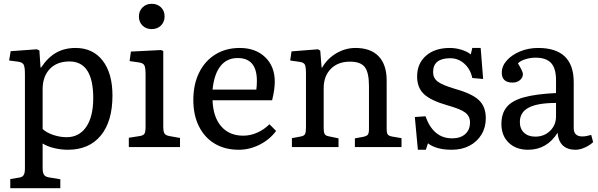

<svg xmlns="http://www.w3.org/2000/svg" viewBox="-20 -773 3142 1009"><path d="M34 216V168L82 160Q97 158 104 147.5Q111 137 111 113V-384Q111 -422 104 -434Q97 -446 74 -449L28 -455L36 -504L173 -514L187 -508L193 -418H196Q231 -471 275 -496Q319 -521 377 -521Q468 -521 519.5 -454.5Q571 -388 571 -271Q571 -135 509.5 -60.5Q448 14 337 14Q300 14 263.5 5Q227 -4 204 -19V110Q204 134 211 145Q218 156 236 159L297 169V216ZM330 -52Q396 -52 433 -106Q470 -160 470 -257Q470 -450 345 -450Q279 -450 241.5 -410.5Q204 -371 204 -303V-95Q224 -76 259.5 -64Q295 -52 330 -52Z M777 -620Q748 -620 729 -638.5Q710 -657 710 -686Q710 -715 729 -734Q748 -753 777 -753Q807 -753 826 -734.5Q845 -716 845 -687Q845 -658 826 -639Q807 -620 777 -620ZM657 0V-49L714 -58Q734 -61 739.5 -71Q745 -81 745 -109V-382Q745 -418 738.5 -430Q732 -442 709 -445L661 -452L668 -502L826 -510L838 -505V-105Q838 -86 843 -74Q848 -62 870 -58L926 -48V0Z M1235 14Q1162 14 1108.5 -18Q1055 -50 1025.5 -109Q996 -168 996 -247Q996 -330 1026.5 -391.5Q1057 -453 1112 -487Q1167 -521 1240 -521Q1323 -521 1373.5 -472.5Q1424 -424 1424 -344Q1424 -302 1410 -246H1097Q1100 -158 1142.5 -109Q1185 -60 1258 -60Q1296 -60 1332 -76Q1368 -92 1396 -120L1431 -85Q1397 -39 1344 -12.5Q1291 14 1235 14ZM1097 -302H1327Q1330 -322 1330 -348Q1330 -468 1229 -468Q1172 -468 1138.5 -425.5Q1105 -383 1097 -302Z M1514 0V-47L1562 -56Q1578 -59 1583 -68.5Q1588 -78 1588 -104V-386Q1588 -422 1582 -433.5Q1576 -445 1554 -448L1505 -455L1512 -503L1651 -514L1663 -507L1670 -418H1673Q1700 -465 1747.5 -493Q1795 -521 1848 -521Q1928 -521 1970 -477Q2012 -433 2012 -350V-96Q2012 -74 2018 -66Q2024 -58 2043 -55L2090 -47V0H1845V-46L1889 -54Q1908 -58 1913.5 -66Q1919 -74 1919 -96V-321Q1919 -392 1897 -420.5Q1875 -449 1819 -449Q1756 -449 1718.5 -411Q1681 -373 1681 -310V-100Q1681 -78 1686 -69Q1691 -60 1706 -57L1759 -46V0Z M2176 14 2160 -158 2216 -162Q2257 -46 2356 -46Q2400 -46 2425 -68.5Q2450 -91 2450 -130Q2450 -162 2425.5 -181Q2401 -200 2333 -219Q2245 -244 2208.5 -278Q2172 -312 2172 -371Q2172 -439 2218.5 -480Q2265 -521 2344 -521Q2375 -521 2405.5 -511.5Q2436 -502 2454 -487L2462 -521H2506L2519 -358L2462 -363Q2452 -410 2420 -438.5Q2388 -467 2346 -467Q2256 -467 2256 -394Q2256 -363 2280 -344.5Q2304 -326 2371 -306Q2461 -281 2497 -246.5Q2533 -212 2533 -152Q2533 -103 2510 -65.5Q2487 -28 2447 -7Q2407 14 2354 14Q2272 14 2229 -20L2218 14Z M2755 14Q2692 14 2653.5 -23Q2615 -60 2615 -121Q2615 -176 2642.5 -210Q2670 -244 2733 -261.5Q2796 -279 2902 -284V-352Q2902 -414 2876 -442Q2850 -470 2794 -470Q2767 -470 2740.5 -461.5Q2714 -453 2702 -440Q2728 -397 2728 -384Q2728 -365 2712.5 -352Q2697 -339 2674 -339Q2617 -339 2617 -391Q2617 -426 2643.5 -455.5Q2670 -485 2713.5 -503Q2757 -521 2808 -521Q2995 -521 2995 -341V-100Q2995 -56 3040 -56Q3051 -56 3062 -58Q3073 -60 3087 -64L3097 -26Q3079 -9 3053 2.5Q3027 14 3005 14Q2919 14 2910 -75Q2854 14 2755 14ZM2793 -55Q2840 -55 2871 -85.5Q2902 -116 2902 -161V-232Q2805 -232 2758.5 -207.5Q2712 -183 2712 -132Q2712 -96 2734 -75.5Q2756 -55 2793 -55Z"/></svg>

Font: Text Regular
Style: Regular
Weight: 400
Designer: Latin by Veronika Burian and Jose Scaglione. Greek by Irene Vlachou. Cyrillic by Vera Evstafieva.
Foundry: TypeTogether
Version: Version 3.002